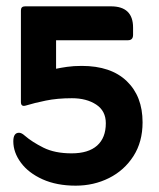

<svg xmlns="http://www.w3.org/2000/svg" viewBox="-20 -576 502 606"><path d="M157 -449V-359Q171 -362 191.5 -365Q212 -368 238 -368Q330 -368 380 -320Q430 -272 430 -190Q430 -128 401 -83Q372 -38 324 -14Q276 10 219 10Q159 10 114.5 -10Q70 -30 46 -62.5Q22 -95 22 -130Q22 -157 40 -157Q48 -157 58 -148Q81 -128 117 -110Q153 -92 206 -92Q259 -92 286.5 -116.5Q314 -141 314 -187Q314 -226 283.5 -246Q253 -266 207 -266Q161 -266 124.5 -258.5Q88 -251 62 -243Q46 -238 46 -254V-543Q46 -556 59 -556H330Q400 -556 400 -489V-466Q400 -449 384 -449Z"/></svg>

Font: Zain ExtraBold
Style: Regular
Weight: 800
Designer: Zain,Boutros
Foundry: Mobile Telecommunications Company (Zain), 2024
Version: Version 1.50; ttfautohint (v1.8.4)